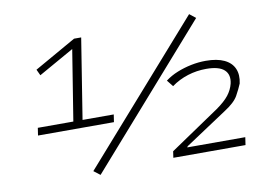

<svg xmlns="http://www.w3.org/2000/svg" viewBox="-79 -855 1434 1006"><g transform="rotate(-10 638.5 -352.5)"><path d="M92 -238 98 -278H287L350 -671L368 -665L159 -547L144 -579L366 -705H404L336 -278H502L496 -238ZM379 22 345 -4 982 -727 1015 -701ZM770 0 775 -34 1038 -212Q1082 -243 1103.5 -270.5Q1125 -298 1133 -330Q1144 -377 1116 -403Q1088 -429 1020 -429Q969 -429 921.5 -414Q874 -399 834 -370L807 -404Q836 -426 872 -440.5Q908 -455 947 -463Q986 -471 1025 -471Q1085 -471 1123 -453Q1161 -435 1175.5 -401.5Q1190 -368 1180 -323Q1169 -296 1150.5 -262.5Q1132 -229 1077 -194L855 -47L851 -41H1160L1154 0Z"/></g></svg>

Font: Nunito Sans 7pt Expanded ExtraLight
Style: Italic
Weight: 250
Width: 7
Italic angle: -9°
Designer: Vernon Adams
Foundry: Vernon Adams
Version: Version 3.101;gftools[0.9.27]